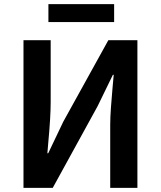

<svg xmlns="http://www.w3.org/2000/svg" viewBox="-20 -912 781 932"><path d="M94 -717H226V-416Q226 -344 214 -216L210 -168H214L287 -321L506 -717H647V0H515V-304Q515 -342 518.5 -390Q522 -438 526 -482L532 -549H528L454 -397L236 0H94ZM215 -892H534V-805H215Z"/></svg>

Font: Nebula Sans Semibold
Style: Regular
Weight: 600
Designer: Paul D. Hunt for Adobe (as Source Sans)
Foundry: Nebula Entertainment & Broadcasting LLC
Version: Version 1.010